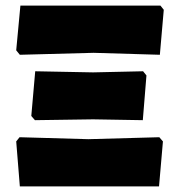

<svg xmlns="http://www.w3.org/2000/svg" viewBox="-20 -667 641 687"><path d="M38 -487 51 -471 315 -478 552 -471 566 -632 554 -647H53ZM92 -252 105 -237 313 -240 491 -237 504 -397 492 -412 313 -408 106 -412ZM38 -161 51 0H549L563 -161L550 -176L296 -169L50 -176Z"/></svg>

Font: Luna Sans Black
Style: Regular
Weight: 900
Designer: Juan Pablo del Peral
Foundry: Huerta Tipografica
Version: Version 2.001; ttfautohint (v1.5)